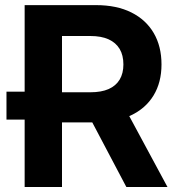

<svg xmlns="http://www.w3.org/2000/svg" viewBox="-20 -748 707 768"><path d="M165.5 -269.5H5.9V-381.3H165.5ZM78.6 0V-727.5H364.3Q446.8 -727.5 505.4 -698.2Q564 -668.9 595 -615.7Q626 -562.5 626 -490.2Q626 -418.5 594.2 -366.2Q562.5 -314 502.9 -286.1Q443.4 -258.3 359.4 -258.3H167.5V-378.9H341.3Q385.3 -378.9 414.6 -391.8Q443.8 -404.8 458.7 -429.7Q473.6 -454.6 473.6 -490.2Q473.6 -526.9 458.7 -552Q443.8 -577.1 414.6 -590.6Q385.3 -604 340.8 -604H228V0ZM485.4 0 311 -330.6H471.7L649.9 0Z"/></svg>

Font: Inter 18pt
Style: Bold
Weight: 700
Designer: Rasmus Andersson
Foundry: rsms
Version: Version 4.001;git-66647c0bb